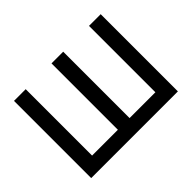

<svg xmlns="http://www.w3.org/2000/svg" viewBox="-135 -966 1231 1231"><g transform="rotate(-45 480.5 -350.0)"><path d="M87 -700H193V-98H427V-700H533V-98H767V-700H873V0H87Z"/></g></svg>

Font: NT Somic Medium
Style: Regular
Weight: 500
Designer: Ravid Balaliev — lead type designer, mastering
Michael Voronin — secret advisor, marketing
Ivan Kovalenko — best boy
Foundry: NT Type
Version: Version 0.7